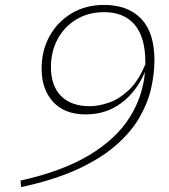

<svg xmlns="http://www.w3.org/2000/svg" viewBox="-20 -737 690 782"><path d="M66 25 63.5 -1.5Q234.5 -39.5 343.5 -105.2Q452.5 -171 507.2 -257.5Q562 -344 570.5 -444Q536 -363.5 473.8 -317.2Q411.5 -271 329 -271Q243.5 -271 196.5 -321.8Q149.5 -372.5 149.5 -458Q149.5 -531.5 182 -590Q214.5 -648.5 272 -682.8Q329.5 -717 403.5 -717Q500.5 -717 554.8 -660.8Q609 -604.5 609 -492Q609 -436.5 595.5 -377Q582 -317.5 548 -258.5Q514 -199.5 452.8 -145.8Q391.5 -92 296.5 -48Q201.5 -4 66 25ZM187.5 -463.5Q187.5 -388 228.5 -346.2Q269.5 -304.5 345.5 -304.5Q381 -304.5 423 -318.8Q465 -333 504.5 -370Q544 -407 572 -475.5Q572 -479 572 -483Q572 -586 528.2 -636.8Q484.5 -687.5 404 -687.5Q340.5 -687.5 291.5 -658.2Q242.5 -629 215 -578.2Q187.5 -527.5 187.5 -463.5Z"/></svg>

Font: Newsreader 6pt ExtraLight
Style: Italic
Weight: 275
Italic angle: -17°
Designer: Hugues Gentile
Foundry: Production Type
Version: Version 1.003; ttfautohint (v1.8.3)